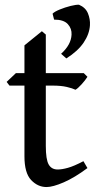

<svg xmlns="http://www.w3.org/2000/svg" viewBox="-20 -755 393 790"><path d="M339.8 -63.5Q286.6 -23.9 241.9 -4.6Q197.3 14.6 171.4 14.6Q135.3 14.6 107.9 -14.4Q80.6 -43.5 80.6 -111.8V-402.8H19L7.3 -418L45.4 -454.1H80.6V-568.4L152.3 -626.5L168.5 -612.8V-454.1H324.7L339.8 -439Q330.6 -424.3 315.4 -407.7Q300.3 -391.1 290.5 -385.7Q278.8 -391.6 255.1 -397.2Q231.4 -402.8 196.3 -402.8H168.5V-154.8Q168.5 -99.1 180.2 -78.4Q191.9 -57.6 217.3 -57.6Q234.9 -57.6 259.5 -64.5Q284.2 -71.3 323.2 -91.8ZM350.1 -651.4Q348.1 -615.2 324.2 -579.8Q300.3 -544.4 252.9 -514.6L231.4 -533.7Q272.5 -570.8 274.4 -612.3Q275.9 -637.2 259 -655.8Q242.2 -674.3 202.6 -674.3L196.3 -698.7Q204.1 -707 225.6 -715.8Q247.1 -724.6 270.3 -730.5Q293.5 -736.3 305.2 -735.4Q332 -724.1 341.8 -700.2Q351.6 -676.3 350.1 -651.4Z"/></svg>

Font: Gentium Book Plus
Style: Regular
Weight: 400
Designer: Victor Gaultney, Annie Olsen, Iska Routamaa, Becca Hirsbrunner
Foundry: SIL International
Version: Version 6.101